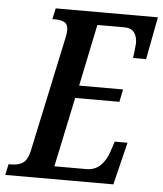

<svg xmlns="http://www.w3.org/2000/svg" viewBox="-70 -760 683 805"><g transform="rotate(5 272.0 -357.0)"><path d="M-8 -46H3Q35 -46 53.5 -59.5Q72 -73 80 -110L182 -587Q188 -614 188 -626Q188 -651 174 -659.5Q160 -668 132 -668H122L132 -714H562L528 -535H473Q474 -540 477 -566Q480 -592 480 -598Q480 -626 467 -643Q454 -660 426 -660H312L258 -400H443L432 -347H246L184 -54H319Q354 -54 377.5 -76.5Q401 -99 413 -136L427 -179H481L437 0H-18Z"/></g></svg>

Font: Noto Serif CondSemiBold
Style: Italic
Weight: 600
Width: 3
Italic angle: -12°
Designer: Monotype Design Team
Foundry: Monotype Imaging Inc.
Version: Version 1.001